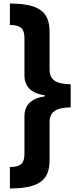

<svg xmlns="http://www.w3.org/2000/svg" viewBox="-20 -871 444 1084"><path d="M36 -851V-730C97 -730 118 -708 118 -658V-446C118 -380 158 -344 233 -333V-327C158 -316 118 -280 118 -214V-1C118 50 97 72 36 72V193C221 193 260 132 260 28V-181C260 -242 298 -263 379 -265V-395C298 -397 260 -418 260 -479V-686C260 -790 221 -851 36 -851Z"/></svg>

Font: Noto Sans Tamil UI SemiCondensed ExtraBold
Style: Regular
Weight: 800
Width: 4
Designer: Jelle Bosma - Monotype Design Team
Foundry: Monotype Imaging Inc.
Version: Version 2.004